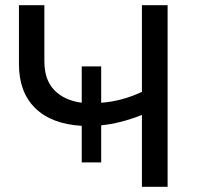

<svg xmlns="http://www.w3.org/2000/svg" viewBox="-20 -720 776 740"><path d="M626 0H527V-277Q443 -244 370 -237V-94H295V-235Q178 -242 115.5 -303.5Q53 -365 53 -473V-700H151V-484Q151 -412 189.5 -372.5Q228 -333 295 -324V-464H370V-324Q451 -330 527 -366V-700H626Z"/></svg>

Font: Argentum Novus
Style: Regular
Weight: 400
Designer: Julieta Ulanovsky
Foundry: Julieta Ulanovsky
Version: Version 7.20;July 27, 2021;FontCreator 13.0.0.2683 64-bit